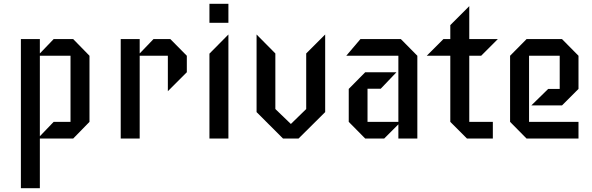

<svg xmlns="http://www.w3.org/2000/svg" viewBox="-20 -723 3092 1002"><path d="M447 -87 362 0H188V259H89V-519H188V-444L260 -519H362L447 -432ZM348 -87V-432H188V-12L260 -87Z M955 -346 856 -247V-432H709V0H610V-519H709V-444L781 -519H869L955 -432Z M1172 -604H1073V-703H1172ZM1172 0H1073V-443L1172 -543Z M1677 -138 1538 0H1457L1319 -138V-543L1417 -444V-154L1498 -76L1578 -154V-444L1677 -543Z M2158 0H2059V-74L1985 0H1886L1800 -87V-259L1886 -346H2049L1967 -260H1898V-87H2059V-432H1787L1861 -519H2072L2158 -432Z M2578 -519 2491 -432H2429V-87H2552V0H2417L2330 -87V-432H2207L2294 -519H2330V-592L2429 -691V-519Z M2999 0H2728L2642 -87V-432L2728 -519H2913L2999 -432V-259L2913 -173H2753L2841 -259H2901V-432H2741V-87H2999Z"/></svg>

Font: Iceberg
Style: Regular
Weight: 400
Designer: Victor Kharyk
Foundry: Cyreal (www.cyreal.org)
Version: Version 1.002